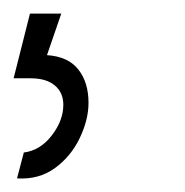

<svg xmlns="http://www.w3.org/2000/svg" viewBox="-27 -29 271 282"><path d="M66 125Q66 107 53.5 96.5Q41 86 18 86H-7L17 -9H63L42 52Q73 54 88 73Q103 92 103 122Q103 147 90 174Q77 201 53.5 218Q30 235 -2 233L8 195Q32 192 49 170Q66 148 66 125Z"/></svg>

Font: Bellota Light
Style: Italic
Weight: 300
Italic angle: -7.5°
Designer: Kemie Guaida
Foundry: Kemie Guaida
Version: Version 4.001